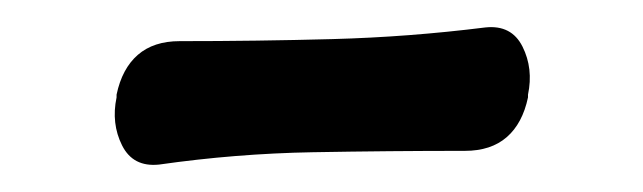

<svg xmlns="http://www.w3.org/2000/svg" viewBox="-20 -325 469 140"><path d="M365 -254Q361 -235 349.5 -225Q338 -215 319 -215Q264 -215 208 -214Q152 -213 96 -205Q77 -203 69 -219Q61 -235 65 -254V-256Q69 -275 80.5 -285Q92 -295 111 -295Q167 -295 222.5 -296.5Q278 -298 334 -305Q353 -307 361 -291Q369 -275 365 -256Z"/></svg>

Font: Winky Sans
Style: Italic
Weight: 400
Italic angle: -8.97852°
Designer: Simon Atzbach
Foundry: typofactur
Version: Version 1.205